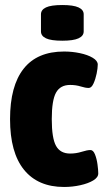

<svg xmlns="http://www.w3.org/2000/svg" viewBox="-20 -736 411 764"><path d="M235 8Q131 8 75.5 -60.5Q20 -129 20 -262Q20 -394 74 -462.5Q128 -531 235 -531Q267 -531 298 -524.5Q329 -518 349 -506Q369 -494 369 -479Q369 -465 364.5 -443Q360 -421 352 -403.5Q344 -386 333 -386Q320 -386 301 -392Q282 -398 259 -398Q220 -398 203 -367.5Q186 -337 186 -262Q186 -186 203 -155.5Q220 -125 259 -125Q283 -125 305 -132Q327 -139 340 -139Q351 -139 358 -121.5Q365 -104 368 -81.5Q371 -59 371 -46Q371 -30 351 -18Q331 -6 299.5 1Q268 8 235 8ZM228 -574Q183 -574 163 -583.5Q143 -593 143 -611V-679Q143 -697 163 -706.5Q183 -716 228 -716Q272 -716 292.5 -706.5Q313 -697 313 -679V-611Q313 -593 292.5 -583.5Q272 -574 228 -574Z"/></svg>

Font: Asap Condensed ExtraBold
Style: Regular
Weight: 800
Width: 3
Designer: Pablo Cosgaya
Foundry: Omnibus-Type
Version: Version 3.001; ttfautohint (v1.8.4.7-5d5b)